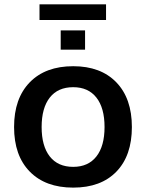

<svg xmlns="http://www.w3.org/2000/svg" viewBox="-20 -855 671 885"><path d="M317.4 -549.8Q444.3 -549.8 516.1 -475.6Q587.9 -401.4 587.9 -269.5Q587.9 -137.7 516.6 -64Q445.3 9.8 317.4 9.8Q189.5 9.8 117.2 -64Q44.9 -137.7 44.9 -269.5Q44.9 -401.4 117.2 -475.6Q189.5 -549.8 317.4 -549.8ZM162.1 -762.7V-835H468.8V-762.7ZM317.4 -85.9Q386.7 -85.9 424.3 -133.8Q461.9 -181.6 461.9 -269.5Q461.9 -357.4 424.3 -405.3Q386.7 -453.1 317.4 -453.1Q247.1 -453.1 209.5 -405.3Q171.9 -357.4 171.9 -269.5Q171.9 -181.6 209.5 -133.8Q247.1 -85.9 317.4 -85.9ZM259.8 -626V-714.8H372.1V-626Z"/></svg>

Font: Min Sans SemiBold
Style: Regular
Weight: 600
Designer: Jinseong-Kim, NotoSansCJK, Nunito
Foundry: Jinseong-Kim
Version: Version 1.400;Glyphs 3.1.2 (3151)